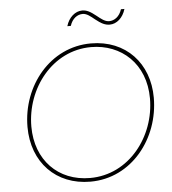

<svg xmlns="http://www.w3.org/2000/svg" viewBox="-59 -932 887 990"><g transform="rotate(-5 385.0 -436.5)"><path d="M369 5C584 5 732 -188 732 -398C732 -576 614 -705 433 -705C222 -705 70 -517 70 -304C70 -120 192 5 369 5ZM369 -14C204 -14 90 -131 90 -304C90 -502 232 -686 432 -686C588 -686 712 -576 712 -396C712 -200 572 -14 369 -14ZM320 -804H338C350 -842 377 -860 404 -860C426 -860 445 -843 465 -827C496 -802 516 -793 539 -793C575 -793 608 -822 621 -867H603C591 -829 564 -811 537 -811C515 -811 495 -828 475 -844C444 -869 425 -878 403 -878C367 -878 333 -849 320 -804Z"/></g></svg>

Font: Fixel Display Thin
Style: Italic
Weight: 100
Italic angle: -10°
Designer: AlfaBravo + MacPaw
Foundry: Kyrylo Tkachov, Marchela Mozhyna, Serhii Makarenko, Maria Weinstein, Zakhar Kryvoshyya
Version: Version 1.210;Glyphs 3.2 (3217)